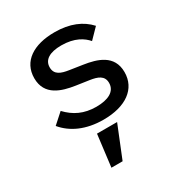

<svg xmlns="http://www.w3.org/2000/svg" viewBox="-183 -653 967 1034"><g transform="rotate(-30 300.0 -135.5)"><path d="M302.2 12.1C441.1 12.1 527.3 -50.1 527.3 -153.8C527.3 -261 434.3 -287.3 354 -299.4L272.7 -311.8C228.7 -318.5 190.7 -330.6 190.7 -376.8C190.7 -423.3 230.8 -448.5 303.3 -448.5C386.4 -448.5 433.2 -416.2 459.2 -385.7L518.5 -446.4C471.6 -497.9 402.7 -528.1 306.8 -528.1C177.2 -528.1 89.5 -472.3 89.5 -367.5C89.5 -260.3 183.2 -234 262.8 -221.9L344.5 -209.9C388.8 -203.1 426.1 -190.7 426.1 -145.2C426.1 -92 376.4 -67.5 303.6 -67.5C225.9 -67.5 170.8 -95.5 124.6 -144.5L61.1 -87.7C111.2 -27 192.1 12.1 302.2 12.1ZM208.5 257.1H278.1L358 59.3H233Z"/></g></svg>

Font: Margiela Mono Medium
Style: Regular
Weight: 500
Designer: Mike Abbink, Paul van der Laan, Pieter van Rosmalen
Foundry: Bold Monday
Version: Version 2.003 2021